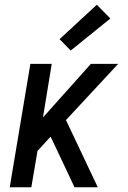

<svg xmlns="http://www.w3.org/2000/svg" viewBox="-20 -789 540 809"><path d="M21 0 108 -520H198L161 -294L363 -520H478L258 -283L392 0H294L203 -193L193 -213L138 -153L112 0ZM278 -576 231 -624 388 -769 445 -711Z"/></svg>

Font: Iosevka SS04 Medium Oblique
Style: Regular
Weight: 500
Italic angle: -9°
Monospace: yes
Designer: Belleve Invis
Foundry: Belleve Invis
Version: Version 19.0.0; ttfautohint (v1.8.4)